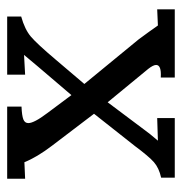

<svg xmlns="http://www.w3.org/2000/svg" viewBox="-6 -495 507 535"><g transform="rotate(-90 247.5 -227.5)"><path d="M489 6H299V-33H300Q334 -31 334 -46Q334 -54 323 -68L230 -181L155 -81Q143 -64 123 -41L186 -43V6H20V-32Q47 -38 63 -52Q79 -66 108 -105L198 -219L109 -336Q77 -378 63 -413L17 -411V-461H218V-421H217Q193 -420 182.5 -416Q172 -412 172 -402Q172 -386 200 -349L250 -282L331 -377L362 -414L307 -411V-461H469V-422Q433 -412 413 -395Q393 -378 349 -326L281 -246L405 -95Q428 -64 444 -41L489 -43Z"/></g></svg>

Font: Sumana
Style: Regular
Weight: 400
Designer: Cyreal, Alexei Vanyashin (Devanagari), Olga Karpushina (Latin)
Foundry: Cyreal
Version: Version 1.015;PS 001.015;hotconv 1.0.70;makeotf.lib2.5.58329